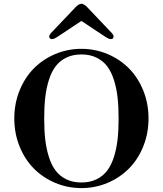

<svg xmlns="http://www.w3.org/2000/svg" viewBox="-20 -966 851 1003"><path d="M237.3 -775.4Q237.3 -783.2 245.1 -792L374.5 -928.2Q392.1 -946.3 405.3 -946.3Q418.5 -946.3 436 -928.2L565.4 -792Q573.2 -783.2 573.2 -775.4Q573.2 -761.7 558.1 -761.7Q547.9 -761.7 527.8 -775.4L406.2 -856H404.3L282.7 -775.4Q262.7 -761.7 252.4 -761.7Q237.3 -761.7 237.3 -775.4ZM82.3 -200.9Q54.7 -269 54.7 -347.2Q54.7 -425.3 82.3 -493.4Q109.9 -561.5 157.2 -609.1Q204.6 -656.7 269 -683.8Q333.5 -710.9 405.3 -710.9Q477.1 -710.9 541.5 -683.8Q606 -656.7 653.3 -609.1Q700.7 -561.5 728.3 -493.4Q755.9 -425.3 755.9 -347.2Q755.9 -269 728.3 -200.9Q700.7 -132.8 653.3 -85.2Q606 -37.6 541.5 -10.5Q477.1 16.6 405.3 16.6Q333.5 16.6 269 -10.5Q204.6 -37.6 157.2 -85.2Q109.9 -132.8 82.3 -200.9ZM216.3 -456.5Q210.9 -408.2 210.9 -347.2Q210.9 -286.1 216.3 -237.8Q221.7 -189.5 235.4 -146.2Q249 -103 270.8 -74.5Q292.5 -45.9 326.4 -29.3Q360.4 -12.7 405.3 -12.7Q450.2 -12.7 484.1 -29.3Q518.1 -45.9 539.8 -74.5Q561.5 -103 575.2 -146.2Q588.9 -189.5 594.2 -237.8Q599.6 -286.1 599.6 -347.2Q599.6 -408.2 594.2 -456.5Q588.9 -504.9 575.2 -548.1Q561.5 -591.3 539.8 -619.9Q518.1 -648.4 484.1 -665Q450.2 -681.6 405.3 -681.6Q360.4 -681.6 326.4 -665Q292.5 -648.4 270.8 -619.9Q249 -591.3 235.4 -548.1Q221.7 -504.9 216.3 -456.5Z"/></svg>

Font: Monomachus
Style: Medium
Weight: 500
Designer: Alexey Kryukov
Version: Version 1.0